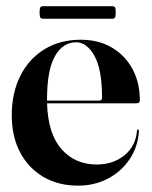

<svg xmlns="http://www.w3.org/2000/svg" viewBox="-20 -574 477 604"><path d="M420 -258.5Q420 -249 408.5 -249H128Q131 -152.5 173.8 -104.5Q216.5 -56.5 284 -56.5Q335.5 -56.5 371.2 -85.2Q407 -114 411 -163Q411.5 -166.5 414 -166.5Q417.5 -166.5 417 -162Q414 -112.5 388.2 -73.8Q362.5 -35 320.2 -12.5Q278 10 225.5 10Q163.5 10 116.5 -17.5Q69.5 -45 43.2 -94.8Q17 -144.5 17 -211Q17 -282 44 -335.5Q71 -389 119.8 -419Q168.5 -449 234 -449Q290.5 -449 332.2 -424.2Q374 -399.5 397 -356.5Q420 -313.5 420 -258.5ZM128 -262.5Q128 -260 128 -257.5H292.5Q301 -257.5 301 -267Q301 -356 277 -398.5Q253 -441 219.5 -441Q177.5 -441 152.8 -397.2Q128 -353.5 128 -262.5ZM104.5 -534.5Q104.5 -546.5 106.8 -550.5Q109 -554.5 116 -554.5H332.5Q339.5 -554.5 341.8 -551Q344 -547.5 344 -535Q344 -523 341.8 -519Q339.5 -515 332.5 -515H116Q109 -515 106.8 -519Q104.5 -523 104.5 -534.5Z"/></svg>

Font: Fraunces 144pt SemiBold
Style: Regular
Weight: 600
Version: Version 1.000;[0bf87f6ff]